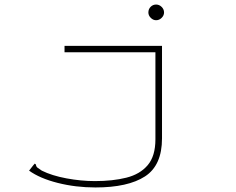

<svg xmlns="http://www.w3.org/2000/svg" viewBox="-20 -651 1040 845"><path d="M400 174Q313 174 234 154Q155 134 108 100L126 77L133 69L138 73Q139 82 144.5 86.5Q150 91 164 100Q208 122 272.5 134Q337 146 398 146Q476 146 536 131Q596 116 630 76Q664 36 664 -38V-421H264V-449H693V-42Q693 77 618 125.5Q543 174 400 174ZM667 -562Q654 -562 643.5 -572.5Q633 -583 633 -596Q633 -611 643 -621Q653 -631 667 -631Q681 -631 691.5 -620.5Q702 -610 702 -596Q702 -583 691.5 -572.5Q681 -562 667 -562Z"/></svg>

Font: Inconsolata UltraExpanded ExtraLight
Style: Regular
Weight: 200
Width: 9
Monospace: yes
Designer: Raph Levien, Cyreal, Brenton Simpson
Foundry: Raph Levien, Cyreal, Google
Version: Version 3.001; ttfautohint (v1.8.2.53-6de2)